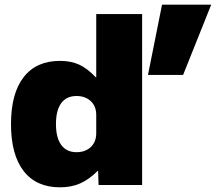

<svg xmlns="http://www.w3.org/2000/svg" viewBox="-20 -790 926 820"><path d="M236 10Q135 10 81 -59.5Q27 -129 27 -260Q27 -391 81 -460.5Q135 -530 236 -530Q283 -530 318 -514Q353 -498 389 -460H391V-730H587V0H401L399 -60H397Q360 -23 322 -6.5Q284 10 236 10ZM307 -140Q332 -140 351 -150Q370 -160 380.5 -178Q391 -196 391 -220V-300Q391 -324 380.5 -342Q370 -360 351 -370Q332 -380 307 -380Q264 -380 241.5 -349.5Q219 -319 219 -260Q219 -202 241.5 -171Q264 -140 307 -140ZM612 -470 672 -770H882L762 -470Z"/></svg>

Font: M PLUS 1 Black
Style: Regular
Weight: 900
Designer: Coji Morishita
Foundry: UNDERFOREST DESIGN
Version: Version 1.001